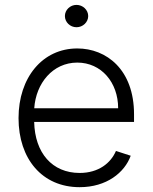

<svg xmlns="http://www.w3.org/2000/svg" viewBox="-20 -750 621 781"><path d="M304 11.4C413.4 11.4 486.9 -47.9 511.7 -116.5L451.7 -136C430.8 -87 381.4 -46.5 304 -46.5C192.5 -46.5 121.8 -127.8 119 -253.9H525.2V-285.2C525.2 -467.3 412.6 -552.9 294.4 -552.9C153.1 -552.9 55.4 -434.7 55.4 -269.5C55.4 -104 151.3 11.4 304 11.4ZM119.3 -309.7C126.1 -411.2 194.6 -495.4 294.4 -495.4C392 -495.4 460.6 -414.8 460.6 -309.7ZM291.2 -639.2C317.1 -639.2 338.8 -659.8 338.8 -684.7C338.8 -709.5 317.1 -730.1 291.2 -730.1C265.3 -730.1 244 -709.5 244 -684.7C244 -659.8 265.3 -639.2 291.2 -639.2Z"/></svg>

Font: Karasuma Gothic
Style: Light
Weight: 300
Designer: Rasmus Andersson / Ryoko Nishizuka
Foundry: rsms
Version: Version 1.00